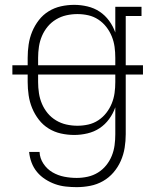

<svg xmlns="http://www.w3.org/2000/svg" viewBox="-20 -548 640 791"><path d="M296 223Q274 223 251 220.5Q228 218 207 210.5Q186 203 166.5 190.5Q147 178 132.5 160.5Q118 143 110 121.5Q102 100 100 78H143Q144 104 159 126.5Q174 149 196.5 162Q219 175 244.5 180Q270 185 296 185Q319 185 341.5 180Q364 175 383.5 163Q403 151 417.5 133Q432 115 440.5 94Q449 73 452 50.5Q455 28 455 5V-106Q446 -80 429.5 -57.5Q413 -35 390.5 -20Q368 -5 340.5 1.5Q313 8 286 8Q258 8 231 2Q204 -4 180.5 -18.5Q157 -33 140 -55Q123 -77 112.5 -102.5Q102 -128 98 -155.5Q94 -183 94 -210V-241H31V-279H94V-310Q94 -337 98 -364.5Q102 -392 112.5 -417.5Q123 -443 140 -465Q157 -487 180.5 -501.5Q204 -516 231 -522Q258 -528 286 -528Q313 -528 340.5 -521.5Q368 -515 390.5 -500Q413 -485 429.5 -462.5Q446 -440 455 -414V-520H563V-482H498V-279H569V-241H498V5Q498 33 493.5 61Q489 89 477.5 115Q466 141 447.5 162.5Q429 184 404.5 198Q380 212 352 217.5Q324 223 296 223ZM137 -279H455V-310Q455 -333 452 -355Q449 -377 440.5 -398Q432 -419 418 -437Q404 -455 385 -467.5Q366 -480 344 -485Q322 -490 299 -490Q276 -490 253.5 -485Q231 -480 211 -468Q191 -456 176.5 -438.5Q162 -421 153 -400Q144 -379 140.5 -356Q137 -333 137 -310ZM299 -30Q322 -30 344 -35Q366 -40 385 -52.5Q404 -65 418 -83Q432 -101 440.5 -122Q449 -143 452 -165Q455 -187 455 -210V-241H137V-210Q137 -187 140.5 -164Q144 -141 153 -120Q162 -99 176.5 -81.5Q191 -64 211 -52Q231 -40 253.5 -35Q276 -30 299 -30Z"/></svg>

Font: Iosevka Etoile Extralight
Style: Regular
Weight: 200
Designer: Belleve Invis
Foundry: Belleve Invis
Version: Version 22.1.2; ttfautohint (v1.8.4)